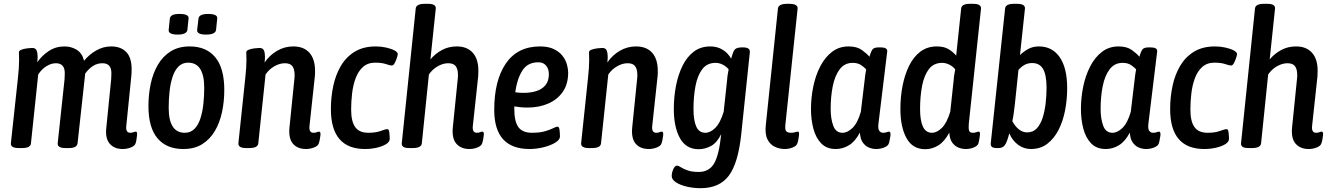

<svg xmlns="http://www.w3.org/2000/svg" viewBox="-20 -773 6963 1005"><path d="M622 7Q579 7 555 -20Q531 -47 536 -100L562 -359Q562 -366 562.5 -373.5Q563 -381 563 -391Q563 -442 516 -442Q489 -442 466.5 -427.5Q444 -413 426 -388L386 -23Q383 2 341 2H323Q280 2 282 -23L318 -359Q318 -366 318.5 -373.5Q319 -381 319 -391Q319 -442 272 -442Q248 -442 223 -426.5Q198 -411 180 -383L142 -23Q140 2 96 2H78Q34 2 37 -24L74 -366Q77 -393 78.5 -416.5Q80 -440 80 -460Q80 -472 79.5 -481Q79 -490 79 -499Q79 -508 92.5 -513Q106 -518 122.5 -520Q139 -522 149 -522Q166 -522 171.5 -509Q177 -496 177 -476Q177 -462 175 -447Q199 -482 235.5 -506Q272 -530 317 -530Q353 -530 381.5 -512.5Q410 -495 420 -455Q446 -487 483 -508.5Q520 -530 562 -530Q612 -530 640.5 -501Q669 -472 669 -411Q669 -398 668.5 -389Q668 -380 667 -371L641 -114Q637 -78 662 -78Q671 -78 678.5 -81Q686 -84 691 -84Q700 -84 697 -63Q696 -53 694 -40.5Q692 -28 689 -21Q685 -9 664.5 -1Q644 7 622 7Z M939 7Q852 7 804.5 -49Q757 -105 757 -218Q757 -279 769 -335Q781 -391 807 -435Q833 -479 874 -504.5Q915 -530 973 -530Q1060 -530 1107 -473Q1154 -416 1154 -302Q1154 -241 1142 -185.5Q1130 -130 1104.5 -87Q1079 -44 1038.5 -18.5Q998 7 939 7ZM947 -78Q978 -78 998 -98.5Q1018 -119 1029 -153Q1040 -187 1044.5 -228.5Q1049 -270 1049 -313Q1049 -445 965 -445Q934 -445 914 -424.5Q894 -404 883 -370Q872 -336 867.5 -294Q863 -252 863 -209Q863 -78 947 -78ZM1059 -592Q1009 -592 1012 -617L1019 -676Q1022 -700 1070 -700Q1120 -700 1117 -676L1111 -617Q1108 -592 1059 -592ZM910 -592Q860 -592 863 -617L869 -676Q871 -688 882.5 -694Q894 -700 920 -700Q970 -700 967 -676L961 -617Q958 -592 910 -592Z M1582 7Q1538 7 1514 -20Q1490 -47 1495 -104L1521 -360Q1522 -366 1522 -371.5Q1522 -377 1522 -382Q1522 -411 1510.5 -426.5Q1499 -442 1471 -442Q1444 -442 1416 -426Q1388 -410 1370 -383L1332 -23Q1330 2 1285 2H1268Q1225 2 1228 -25L1264 -366Q1267 -393 1268.5 -416.5Q1270 -440 1270 -460Q1270 -472 1269.5 -481Q1269 -490 1269 -499Q1269 -508 1282.5 -513Q1296 -518 1312.5 -520Q1329 -522 1339 -522Q1356 -522 1361.5 -509Q1367 -496 1367 -476Q1367 -462 1365 -446Q1392 -485 1431 -507.5Q1470 -530 1515 -530Q1570 -530 1599.5 -497Q1629 -464 1629 -403Q1629 -396 1629 -388.5Q1629 -381 1628 -373L1600 -114Q1596 -78 1621 -78Q1631 -78 1638 -81Q1645 -84 1650 -84Q1660 -84 1657 -63Q1656 -53 1653.5 -40.5Q1651 -28 1648 -21Q1644 -9 1623.5 -1Q1603 7 1582 7Z M1891 7Q1712 7 1712 -202Q1712 -265 1724.5 -323.5Q1737 -382 1764.5 -428.5Q1792 -475 1837 -502.5Q1882 -530 1947 -530Q1975 -530 2001.5 -524Q2028 -518 2045 -509Q2062 -500 2062 -490Q2062 -485 2057.5 -470.5Q2053 -456 2046 -443Q2039 -430 2031 -430Q2022 -430 2000.5 -437.5Q1979 -445 1944 -445Q1905 -445 1880 -422.5Q1855 -400 1841.5 -363.5Q1828 -327 1823 -284Q1818 -241 1818 -200Q1818 -137 1839.5 -107.5Q1861 -78 1908 -78Q1947 -78 1972.5 -87.5Q1998 -97 2008 -97Q2016 -97 2018 -78.5Q2020 -60 2020 -46Q2020 -30 2000 -18Q1980 -6 1950.5 0.5Q1921 7 1891 7Z M2437 7Q2394 7 2369.5 -20Q2345 -47 2350 -104L2376 -360Q2377 -366 2377 -371.5Q2377 -377 2377 -382Q2377 -411 2365.5 -426.5Q2354 -442 2326 -442Q2299 -442 2271 -426Q2243 -410 2225 -383L2188 -23Q2186 2 2140 2H2124Q2100 2 2091 -4.5Q2082 -11 2083 -23L2156 -728Q2158 -753 2204 -753H2221Q2263 -753 2261 -728L2233 -462Q2258 -492 2293 -511Q2328 -530 2371 -530Q2425 -530 2454.5 -497Q2484 -464 2484 -403Q2484 -396 2483.5 -388.5Q2483 -381 2483 -373L2455 -114Q2451 -78 2476 -78Q2486 -78 2493 -81Q2500 -84 2505 -84Q2515 -84 2512 -63Q2511 -53 2508.5 -40.5Q2506 -28 2503 -21Q2499 -9 2479 -1Q2459 7 2437 7Z M2752 7Q2567 7 2567 -198Q2567 -352 2628 -441Q2689 -530 2807 -530Q2850 -530 2879 -516Q2908 -502 2924.5 -480.5Q2941 -459 2947.5 -435.5Q2954 -412 2954 -393Q2954 -333 2926 -292.5Q2898 -252 2850 -231Q2802 -210 2741 -210Q2719 -210 2702.5 -212Q2686 -214 2672 -216Q2672 -210 2672 -204Q2672 -137 2693.5 -107.5Q2715 -78 2764 -78Q2806 -78 2833 -86Q2860 -94 2875.5 -102Q2891 -110 2899 -110Q2907 -110 2909 -91.5Q2911 -73 2911 -59Q2911 -41 2886 -26Q2861 -11 2824 -2Q2787 7 2752 7ZM2724 -287Q2757 -287 2786.5 -296Q2816 -305 2834.5 -326.5Q2853 -348 2853 -385Q2853 -412 2838.5 -429.5Q2824 -447 2798 -447Q2741 -447 2713.5 -402.5Q2686 -358 2677 -290Q2689 -288 2700.5 -287.5Q2712 -287 2724 -287Z M3376 7Q3332 7 3308 -20Q3284 -47 3289 -104L3315 -360Q3316 -366 3316 -371.5Q3316 -377 3316 -382Q3316 -411 3304.5 -426.5Q3293 -442 3265 -442Q3238 -442 3210 -426Q3182 -410 3164 -383L3126 -23Q3124 2 3079 2H3062Q3019 2 3022 -25L3058 -366Q3061 -393 3062.5 -416.5Q3064 -440 3064 -460Q3064 -472 3063.5 -481Q3063 -490 3063 -499Q3063 -508 3076.5 -513Q3090 -518 3106.5 -520Q3123 -522 3133 -522Q3150 -522 3155.5 -509Q3161 -496 3161 -476Q3161 -462 3159 -446Q3186 -485 3225 -507.5Q3264 -530 3309 -530Q3364 -530 3393.5 -497Q3423 -464 3423 -403Q3423 -396 3423 -388.5Q3423 -381 3422 -373L3394 -114Q3390 -78 3415 -78Q3425 -78 3432 -81Q3439 -84 3444 -84Q3454 -84 3451 -63Q3450 -53 3447.5 -40.5Q3445 -28 3442 -21Q3438 -9 3417.5 -1Q3397 7 3376 7Z M3647 212Q3610 212 3575.5 204Q3541 196 3518.5 181.5Q3496 167 3496 148Q3496 132 3504 113Q3512 94 3524 94Q3531 94 3544 102.5Q3557 111 3579.5 119Q3602 127 3637 127Q3692 127 3718 82.5Q3744 38 3755 -71Q3733 -26 3702 -9Q3671 8 3637 8Q3571 8 3539 -50Q3507 -108 3507 -202Q3507 -266 3518.5 -324.5Q3530 -383 3553 -429.5Q3576 -476 3612 -503Q3648 -530 3698 -530Q3735 -530 3763 -512.5Q3791 -495 3807 -466Q3810 -476 3812.5 -484Q3815 -492 3818 -500Q3824 -515 3835 -520Q3846 -525 3861 -525H3868Q3889 -525 3897.5 -518.5Q3906 -512 3905 -500L3860 -71Q3844 81 3795 146.5Q3746 212 3647 212ZM3672 -78Q3698 -78 3724 -103.5Q3750 -129 3768 -188L3786 -355Q3787 -371 3789.5 -385Q3792 -399 3794 -410Q3781 -426 3762.5 -435Q3744 -444 3726 -444Q3681 -444 3656 -411Q3631 -378 3620.5 -323Q3610 -268 3610 -202Q3610 -143 3624.5 -110.5Q3639 -78 3672 -78Z M4087 7Q4061 7 4036 -4.5Q4011 -16 3997 -44Q3983 -72 3989 -123L4052 -728Q4054 -753 4101 -753H4111Q4157 -753 4155 -728L4091 -121Q4088 -93 4096 -85.5Q4104 -78 4120 -78Q4133 -78 4142 -81Q4151 -84 4156 -84Q4165 -84 4162 -63Q4161 -53 4158.5 -40.5Q4156 -28 4153 -21Q4149 -9 4129 -1Q4109 7 4087 7Z M4355 7Q4307 7 4278.5 -22.5Q4250 -52 4237.5 -99.5Q4225 -147 4225 -202Q4225 -262 4237 -320Q4249 -378 4273.5 -425.5Q4298 -473 4335 -501.5Q4372 -530 4422 -530Q4465 -530 4491 -511.5Q4517 -493 4531 -476Q4540 -507 4548.5 -516Q4557 -525 4581 -525H4589Q4627 -525 4624 -503L4578 -125Q4575 -97 4583 -87.5Q4591 -78 4602 -78Q4614 -78 4621.5 -81Q4629 -84 4634 -84Q4643 -84 4641 -63Q4639 -53 4637 -40.5Q4635 -28 4632 -21Q4628 -9 4608 -1Q4588 7 4566 7Q4547 7 4528.5 -0.5Q4510 -8 4496.5 -26.5Q4483 -45 4481 -79Q4456 -32 4423.5 -12.5Q4391 7 4355 7ZM4390 -78Q4416 -78 4442.5 -103.5Q4469 -129 4486 -188L4506 -355Q4509 -386 4514 -410Q4504 -421 4487 -432.5Q4470 -444 4443 -444Q4401 -444 4375.5 -410.5Q4350 -377 4339 -322Q4328 -267 4328 -202Q4328 -152 4341.5 -115Q4355 -78 4390 -78Z M4823 8Q4757 8 4725 -50Q4693 -108 4693 -202Q4693 -266 4704.5 -324.5Q4716 -383 4739 -429.5Q4762 -476 4798 -503Q4834 -530 4884 -530Q4921 -530 4944.5 -516Q4968 -502 4985 -482L5011 -728Q5013 -753 5057 -753H5073Q5097 -753 5106.5 -746Q5116 -739 5115 -728L5051 -125Q5049 -101 5052.5 -89.5Q5056 -78 5072 -78Q5083 -78 5090.5 -81Q5098 -84 5103 -84Q5112 -84 5109 -63Q5108 -53 5105.5 -40.5Q5103 -28 5101 -21Q5096 -9 5077 -1Q5058 7 5035 7Q5016 7 4997 -0.5Q4978 -8 4964.5 -26.5Q4951 -45 4949 -79Q4924 -32 4891.5 -12Q4859 8 4823 8ZM4858 -78Q4884 -78 4910 -103.5Q4936 -129 4954 -188L4972 -355Q4973 -371 4975.5 -385Q4978 -399 4980 -410Q4967 -426 4948.5 -435Q4930 -444 4912 -444Q4867 -444 4842 -411Q4817 -378 4806.5 -323Q4796 -268 4796 -202Q4796 -142 4811 -110Q4826 -78 4858 -78Z M5376 7Q5340 7 5310 -14.5Q5280 -36 5263 -75Q5251 -28 5239.5 -13Q5228 2 5207 2H5200Q5178 2 5171.5 -4.5Q5165 -11 5166 -23L5241 -728Q5243 -753 5287 -753H5303Q5347 -753 5345 -728L5319 -485Q5338 -503 5362 -516.5Q5386 -530 5418 -530Q5488 -530 5527 -473.5Q5566 -417 5566 -311Q5566 -252 5555 -195Q5544 -138 5520.5 -92.5Q5497 -47 5461.5 -20Q5426 7 5376 7ZM5356 -80Q5388 -80 5407.5 -101.5Q5427 -123 5438 -158Q5449 -193 5453.5 -234Q5458 -275 5458 -314Q5458 -380 5440 -411.5Q5422 -443 5383 -443Q5361 -443 5344 -434Q5327 -425 5311 -407L5292 -226Q5289 -205 5286.5 -183Q5284 -161 5279 -139Q5293 -112 5313 -96Q5333 -80 5356 -80Z M5768 7Q5720 7 5691.5 -22.5Q5663 -52 5650.5 -99.5Q5638 -147 5638 -202Q5638 -262 5650 -320Q5662 -378 5686.5 -425.5Q5711 -473 5748 -501.5Q5785 -530 5835 -530Q5878 -530 5904 -511.5Q5930 -493 5944 -476Q5953 -507 5961.5 -516Q5970 -525 5994 -525H6002Q6040 -525 6037 -503L5991 -125Q5988 -97 5996 -87.5Q6004 -78 6015 -78Q6027 -78 6034.5 -81Q6042 -84 6047 -84Q6056 -84 6054 -63Q6052 -53 6050 -40.5Q6048 -28 6045 -21Q6041 -9 6021 -1Q6001 7 5979 7Q5960 7 5941.5 -0.5Q5923 -8 5909.5 -26.5Q5896 -45 5894 -79Q5869 -32 5836.5 -12.5Q5804 7 5768 7ZM5803 -78Q5829 -78 5855.5 -103.5Q5882 -129 5899 -188L5919 -355Q5922 -386 5927 -410Q5917 -421 5900 -432.5Q5883 -444 5856 -444Q5814 -444 5788.5 -410.5Q5763 -377 5752 -322Q5741 -267 5741 -202Q5741 -152 5754.5 -115Q5768 -78 5803 -78Z M6284 7Q6105 7 6105 -202Q6105 -265 6117.5 -323.5Q6130 -382 6157.5 -428.5Q6185 -475 6230 -502.5Q6275 -530 6340 -530Q6368 -530 6394.5 -524Q6421 -518 6438 -509Q6455 -500 6455 -490Q6455 -485 6450.5 -470.5Q6446 -456 6439 -443Q6432 -430 6424 -430Q6415 -430 6393.5 -437.5Q6372 -445 6337 -445Q6298 -445 6273 -422.5Q6248 -400 6234.5 -363.5Q6221 -327 6216 -284Q6211 -241 6211 -200Q6211 -137 6232.5 -107.5Q6254 -78 6301 -78Q6340 -78 6365.5 -87.5Q6391 -97 6401 -97Q6409 -97 6411 -78.5Q6413 -60 6413 -46Q6413 -30 6393 -18Q6373 -6 6343.5 0.5Q6314 7 6284 7Z M6830 7Q6787 7 6762.5 -20Q6738 -47 6743 -104L6769 -360Q6770 -366 6770 -371.5Q6770 -377 6770 -382Q6770 -411 6758.5 -426.5Q6747 -442 6719 -442Q6692 -442 6664 -426Q6636 -410 6618 -383L6581 -23Q6579 2 6533 2H6517Q6493 2 6484 -4.5Q6475 -11 6476 -23L6549 -728Q6551 -753 6597 -753H6614Q6656 -753 6654 -728L6626 -462Q6651 -492 6686 -511Q6721 -530 6764 -530Q6818 -530 6847.5 -497Q6877 -464 6877 -403Q6877 -396 6876.5 -388.5Q6876 -381 6876 -373L6848 -114Q6844 -78 6869 -78Q6879 -78 6886 -81Q6893 -84 6898 -84Q6908 -84 6905 -63Q6904 -53 6901.5 -40.5Q6899 -28 6896 -21Q6892 -9 6872 -1Q6852 7 6830 7Z"/></svg>

Font: Asap Condensed Condensed Medium
Style: Italic
Weight: 500
Width: 3
Italic angle: -6°
Designer: Pablo Cosgaya
Foundry: Omnibus-Type
Version: Version 3.001; ttfautohint (v1.8.4.7-5d5b)